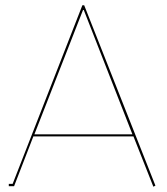

<svg xmlns="http://www.w3.org/2000/svg" viewBox="-20 -703 629 725"><path d="M294.9 -668.9 109.9 -195.8H480ZM483.9 -188H106L33.2 0H13.2V-8.8H27.8L291 -683.1H297.9L566.9 -2L559.1 2Z"/></svg>

Font: Rawengulk
Style: Ultralight
Weight: 200
Version: Version 0.92